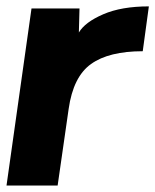

<svg xmlns="http://www.w3.org/2000/svg" viewBox="-29 -576 482 596"><path d="M433.1 -556.2 414.1 -417Q309.1 -417 253.7 -377.4Q198.2 -337.9 184.1 -237.8L149.9 0H-8.8L68.8 -549.8H217.8L215.8 -475.1Q234.9 -507.3 291.5 -531.7Q348.1 -556.2 433.1 -556.2Z"/></svg>

Font: Oakes Grotesk
Style: Bold Italic
Weight: 700
Designer: Samuel Oakes
Foundry: Samuel Oakes
Version: Version 1.0 | wf-rip DC20170320